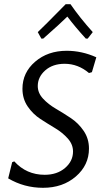

<svg xmlns="http://www.w3.org/2000/svg" viewBox="-20 -888 491 915"><path d="M177 -704 160 -735Q183 -756 293 -868H316Q360 -804 422 -735L398 -704H389Q337 -761 301 -809Q270 -778 186 -704ZM298 -646Q370 -646 439 -615L418 -544L404 -540Q352 -584 288 -584Q231 -584 195.5 -552.5Q160 -521 160 -478Q160 -445 185 -418Q210 -391 246 -370Q282 -349 318 -325Q354 -301 379 -264Q404 -227 404 -180Q404 -101 341.5 -47Q279 7 185 7Q95 7 19 -38L38 -115L48 -119Q106 -55 193 -55Q252 -55 290 -87.5Q328 -120 328 -166Q328 -200 303 -228Q278 -256 243 -277Q208 -298 172.5 -321Q137 -344 112 -380.5Q87 -417 87 -465Q87 -542 147.5 -594Q208 -646 298 -646Z"/></svg>

Font: Alegreya Sans
Style: Italic
Weight: 400
Italic angle: -7°
Designer: Juan Pablo del Peral
Foundry: Huerta Tipografica
Version: Version 2.007